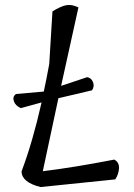

<svg xmlns="http://www.w3.org/2000/svg" viewBox="-20 -756 541 776"><path d="M216 -359 153 -64Q277 -79 442 -111Q462 -100 461 -76.5Q460 -53 446 -31L144 0Q68 -19 67 -63Q112 -182 148 -342L64 -319Q42 -329 36 -347Q30 -365 44 -376L157 -386Q166 -427 179 -497L192 -710Q226 -731 248 -735Q270 -739 297 -726L227 -409L332 -444Q348 -442 355.5 -425Q363 -408 352 -391Z"/></svg>

Font: Tillana
Style: Regular
Weight: 400
Designer: Lipi Raval (Devanagari, Latin), Jonny Pinhorn (Latin)
Foundry: Indian Type Foundry
Version: Version 2.002;PS 1.0;hotconv 1.0.79;makeotf.lib2.5.61930; tt